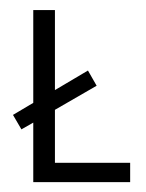

<svg xmlns="http://www.w3.org/2000/svg" viewBox="-20 -369 296 389"><path d="M47.4 0V-120.6L23.4 -106.9L6.3 -136.2L47.4 -160.6V-348.6H91.3V-186.5L158.2 -226.1L175.8 -195.3L91.3 -146.5V-39.1H243.7V0Z"/></svg>

Font: NotoSansOldHungarianUI
Style: Regular
Weight: 400
Designer: Monotype Design Team
Foundry: Monotype Imaging Inc.
Version: Version 1001.000; ttfautohint (v1.8.4.7-5d5b)